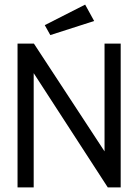

<svg xmlns="http://www.w3.org/2000/svg" viewBox="-20 -812 603 832"><path d="M56 0V-623H127L433 -156V-623H503V0H447L126 -495V0ZM198 -660 174 -703 349 -792 388 -721Z"/></svg>

Font: Inconsolata SemiExpanded
Style: Regular
Weight: 400
Width: 6
Monospace: yes
Designer: Raph Levien, Cyreal, Brenton Simpson
Foundry: Raph Levien, Cyreal, Google
Version: Version 3.100; ttfautohint (v1.8.4.7-5d5b)